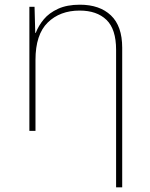

<svg xmlns="http://www.w3.org/2000/svg" viewBox="-20 -557 640 817"><path d="M105 0V-528H127L130 -417H132Q144 -448 166.5 -475Q189 -502 227 -519.5Q265 -537 320 -537Q404 -537 452 -491.5Q500 -446 500 -354V240H474V-345Q474 -433 433 -472.5Q392 -512 319 -512Q235 -512 183 -461Q131 -410 131 -302V0Z"/></svg>

Font: Noto Sans Mono Thin
Style: Regular
Weight: 100
Designer: Monotype Design Team
Foundry: Monotype Imaging Inc.
Version: Version 2.014